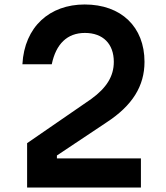

<svg xmlns="http://www.w3.org/2000/svg" viewBox="-20 -837 740 857"><path d="M387 -395 101 -198V0H609V-130H234V-143L456 -291C571 -366 625 -453 625 -561C625 -717 521 -817 358 -817C202 -817 89 -718 80 -550H211C230 -641 280 -690 359 -690C440 -690 488 -641 488 -561C488 -497 456 -445 387 -395Z"/></svg>

Font: Martian Mono Std Md
Style: Regular
Weight: 500
Monospace: yes
Designer: Roman Shamin
Foundry: Evil Martians
Version: Version 1.000